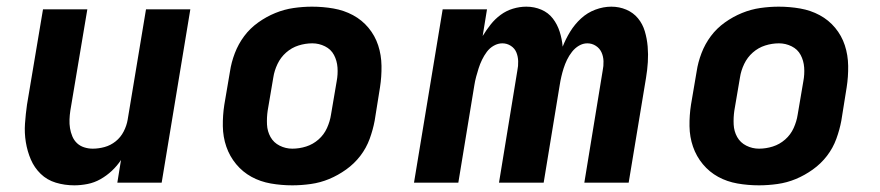

<svg xmlns="http://www.w3.org/2000/svg" viewBox="-20 -548 2640 576"><path d="M203 8Q174 8 147.5 0Q121 -8 102 -26.5Q83 -45 72.5 -69.5Q62 -94 57.5 -121.5Q53 -149 55 -177.5Q57 -206 61 -234L109 -520H242L191 -216Q189 -203 188.5 -189.5Q188 -176 190 -163.5Q192 -151 197 -139Q202 -127 211 -118.5Q220 -110 232.5 -106Q245 -102 258 -102Q276 -102 294 -107Q312 -112 327 -124Q342 -136 351 -153.5Q360 -171 363 -189L418 -520H551L465 0H332L343 -68Q331 -50 315.5 -35.5Q300 -21 281.5 -10.5Q263 0 242.5 4Q222 8 203 8Z M857 8Q824 8 792.5 2.5Q761 -3 734.5 -17.5Q708 -32 688.5 -55.5Q669 -79 659 -108Q649 -137 648.5 -169.5Q648 -202 653 -234L670 -334Q674 -361 684.5 -388.5Q695 -416 712.5 -439.5Q730 -463 754.5 -480.5Q779 -498 806 -509Q833 -520 861 -524Q889 -528 916 -528Q949 -528 980.5 -522.5Q1012 -517 1039 -502.5Q1066 -488 1085.5 -464.5Q1105 -441 1114.5 -412Q1124 -383 1124.5 -350.5Q1125 -318 1120 -286L1104 -186Q1099 -159 1089 -131.5Q1079 -104 1061 -80.5Q1043 -57 1018.5 -39.5Q994 -22 967.5 -11Q941 0 912.5 4Q884 8 857 8ZM857 -102Q878 -102 898.5 -108.5Q919 -115 935.5 -129.5Q952 -144 961 -164Q970 -184 973 -204L990 -304Q994 -325 992.5 -345.5Q991 -366 982 -383Q973 -400 955 -409Q937 -418 917 -418Q896 -418 875.5 -411.5Q855 -405 838.5 -390.5Q822 -376 812.5 -356Q803 -336 800 -316L783 -216Q780 -195 781 -174.5Q782 -154 791.5 -137Q801 -120 819 -111Q837 -102 857 -102Z M1222 0 1308 -520H1441L1428 -440Q1439 -458 1452 -474.5Q1465 -491 1482 -503.5Q1499 -516 1519 -522Q1539 -528 1559 -528Q1583 -528 1604 -519Q1625 -510 1638.5 -492.5Q1652 -475 1659 -453Q1666 -431 1668 -408Q1677 -431 1690.5 -453Q1704 -475 1723 -492.5Q1742 -510 1766 -519Q1790 -528 1814 -528Q1838 -528 1859 -519Q1880 -510 1894 -493Q1908 -476 1914.5 -454Q1921 -432 1923 -408.5Q1925 -385 1923.5 -361.5Q1922 -338 1918 -314L1866 0H1733L1788 -336Q1791 -350 1790.5 -364.5Q1790 -379 1784.5 -391Q1779 -403 1767.5 -410.5Q1756 -418 1742 -418Q1729 -418 1717 -411Q1705 -404 1696 -392.5Q1687 -381 1681 -368.5Q1675 -356 1671 -343.5Q1667 -331 1664 -318Q1661 -305 1659 -292L1611 0H1477L1532 -336Q1535 -350 1534.5 -364.5Q1534 -379 1529 -391Q1524 -403 1512.5 -410.5Q1501 -418 1487 -418Q1474 -418 1461.5 -411Q1449 -404 1440.5 -392.5Q1432 -381 1426 -368.5Q1420 -356 1416 -343.5Q1412 -331 1408.5 -318Q1405 -305 1403 -292L1355 0Z M2257 8Q2224 8 2192.5 2.5Q2161 -3 2134.5 -17.5Q2108 -32 2088.5 -55.5Q2069 -79 2059 -108Q2049 -137 2048.5 -169.5Q2048 -202 2053 -234L2070 -334Q2074 -361 2084.5 -388.5Q2095 -416 2112.5 -439.5Q2130 -463 2154.5 -480.5Q2179 -498 2206 -509Q2233 -520 2261 -524Q2289 -528 2316 -528Q2349 -528 2380.5 -522.5Q2412 -517 2439 -502.5Q2466 -488 2485.5 -464.5Q2505 -441 2514.5 -412Q2524 -383 2524.5 -350.5Q2525 -318 2520 -286L2504 -186Q2499 -159 2489 -131.5Q2479 -104 2461 -80.5Q2443 -57 2418.5 -39.5Q2394 -22 2367.5 -11Q2341 0 2312.5 4Q2284 8 2257 8ZM2257 -102Q2278 -102 2298.5 -108.5Q2319 -115 2335.5 -129.5Q2352 -144 2361 -164Q2370 -184 2373 -204L2390 -304Q2394 -325 2392.5 -345.5Q2391 -366 2382 -383Q2373 -400 2355 -409Q2337 -418 2317 -418Q2296 -418 2275.5 -411.5Q2255 -405 2238.5 -390.5Q2222 -376 2212.5 -356Q2203 -336 2200 -316L2183 -216Q2180 -195 2181 -174.5Q2182 -154 2191.5 -137Q2201 -120 2219 -111Q2237 -102 2257 -102Z"/></svg>

Font: Iosevka Aile Extrabold
Style: Italic
Weight: 800
Italic angle: -9°
Designer: Belleve Invis
Foundry: Belleve Invis
Version: Version 31.1.0; ttfautohint (v1.8.4)